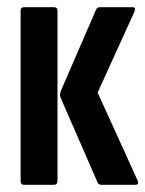

<svg xmlns="http://www.w3.org/2000/svg" viewBox="-20 -511 402 531"><path d="M260 0Q253 0 250 -6L148 -240Q144 -249 148 -259L246 -485Q249 -491 256 -491H346Q352 -491 353 -488Q354 -485 352 -479L250 -255L360 -13Q366 0 354 0ZM46 0Q37 0 37 -11V-481Q37 -491 46 -491H130Q139 -491 139 -481V-11Q139 0 130 0Z"/></svg>

Font: Sofia Sans Extra Condensed
Style: Bold
Weight: 700
Designer: Botio Nikoltchev, Ani Petrova
Foundry: lettersoup
Version: Version 4.101